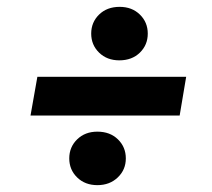

<svg xmlns="http://www.w3.org/2000/svg" viewBox="-20 -570 619 560"><path d="M69 -233 89 -346H523L504 -233ZM264 -30Q228 -30 205 -52.5Q182 -75 182 -108Q182 -141 205 -163.5Q228 -186 264 -186Q301 -186 324 -163.5Q347 -141 347 -108Q347 -75 323.5 -52.5Q300 -30 264 -30ZM328 -394Q292 -394 269 -416.5Q246 -439 246 -472Q246 -505 269 -527.5Q292 -550 329 -550Q365 -550 388 -527.5Q411 -505 411 -472Q411 -439 388 -416.5Q365 -394 328 -394Z"/></svg>

Font: DM Sans 16pt
Style: Bold Italic
Weight: 700
Italic angle: -10°
Version: Version 4.004;gftools[0.9.30]